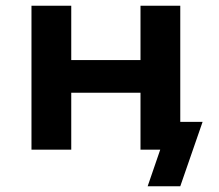

<svg xmlns="http://www.w3.org/2000/svg" viewBox="-20 -523 766 671"><path d="M496 128 540 0H477V-97H688L610 128ZM90 0V-503H229V-313H471V-503H610V0H471V-199H229V0Z"/></svg>

Font: Nunito Sans 6pt
Style: Bold
Weight: 700
Version: Version 3.101;gftools[0.9.27]